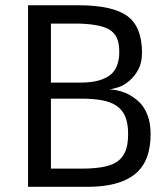

<svg xmlns="http://www.w3.org/2000/svg" viewBox="-20 -722 651 742"><path d="M88.4 0V-701.7H281.2Q416.5 -701.7 473.1 -659.2Q528.8 -617.7 528.8 -517.6Q528.8 -480.5 514.9 -454.1Q501 -427.7 480.5 -410.2Q459 -391.6 437.3 -384.8Q415.5 -377.9 403.8 -377Q449.7 -373 482.9 -354Q497.6 -345.7 512.2 -333Q526.9 -320.3 537.6 -302.7Q548.8 -284.7 555.4 -260.3Q562 -235.8 562 -202.6Q562 -97.7 501.2 -48.8Q440.4 0 318.4 0ZM176.8 -402.8H290.5Q332.5 -402.8 361.3 -410.9Q390.1 -418.9 407.7 -433.6Q440.9 -461.4 440.9 -521.5Q440.9 -555.7 431.4 -575.9Q421.9 -596.2 401.4 -608.4Q361.3 -630.9 269 -630.9H176.8ZM176.8 -70.3H294.9Q339.4 -70.3 373.3 -75.9Q407.2 -81.5 429.7 -95.2Q452.1 -109.4 463.6 -135Q475.1 -160.6 475.1 -203.6Q475.1 -244.6 464.4 -270.8Q453.6 -296.9 431.2 -312.5Q408.7 -328.1 374.5 -334.5Q340.3 -340.8 293.5 -340.8H176.8Z"/></svg>

Font: Mako
Style: Regular
Weight: 400
Designer: vernon adams
Foundry: vernon adams
Version: Version 1.100; ttfautohint (v1.8.4.7-5d5b);gftools[0.9.33]